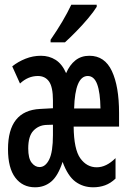

<svg xmlns="http://www.w3.org/2000/svg" viewBox="-20 -786 540 816"><path d="M129 10Q76 10 45 -31Q14 -72 14 -152Q14 -316 150 -323L205 -326V-359Q205 -416 188.5 -439.5Q172 -463 141 -463Q99 -463 65 -431L32 -504Q57 -524 88.5 -536.5Q120 -549 154 -549Q189 -549 216.5 -531.5Q244 -514 261 -475Q276 -510 300.5 -529.5Q325 -549 360 -549Q425 -549 455.5 -484Q486 -419 486 -306V-248H293Q294 -151 321.5 -113Q349 -75 391 -75Q432 -75 471 -114V-27Q450 -7 426.5 1.5Q403 10 376 10Q333 10 300.5 -14Q268 -38 246 -98Q227 -39 198 -14.5Q169 10 129 10ZM407 -325Q406 -393 393 -428Q380 -463 353 -463Q299 -463 295 -325ZM148 -76Q173 -76 189 -108Q205 -140 205 -212V-256L175 -255Q143 -253 121.5 -230Q100 -207 100 -155Q100 -113 114.5 -94.5Q129 -76 148 -76ZM195 -617Q251 -698 283 -766H391V-757Q378 -736 354.5 -708Q331 -680 304 -652.5Q277 -625 256 -606H195Z"/></svg>

Font: Noto Sans Mono ExtraCondensed Medium
Style: Regular
Weight: 500
Width: 2
Designer: Monotype Design Team
Foundry: Monotype Imaging Inc.
Version: Version 2.014